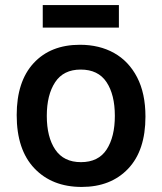

<svg xmlns="http://www.w3.org/2000/svg" viewBox="-20 -729 640 759"><path d="M303 10Q186 10 116 -63.5Q46 -137 46 -274Q46 -407 113 -479.5Q180 -552 296 -552Q373 -552 431 -519.5Q489 -487 522 -423.5Q555 -360 555 -268Q555 -134 486.5 -62Q418 10 303 10ZM300 -88Q369 -88 401.5 -138Q434 -188 434 -271Q434 -355 401 -404.5Q368 -454 299 -454Q231 -454 198 -404Q165 -354 165 -271Q165 -187 198.5 -137.5Q232 -88 300 -88ZM149 -620V-709H450V-620Z"/></svg>

Font: Noto Sans Mono SemiBold
Style: Regular
Weight: 600
Designer: Monotype Design Team
Foundry: Monotype Imaging Inc.
Version: Version 2.014; ttfautohint (v1.8.4.7-5d5b)